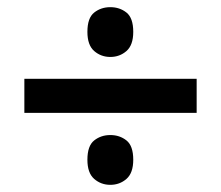

<svg xmlns="http://www.w3.org/2000/svg" viewBox="-20 -620 618 536"><path d="M48 -305V-400H529V-305ZM288 -104Q262 -104 243 -120.5Q224 -137 224 -174Q224 -213 243 -228Q262 -243 288 -243Q314 -243 333 -228Q352 -213 352 -174Q352 -137 333 -120.5Q314 -104 288 -104ZM288 -461Q262 -461 243 -477.5Q224 -494 224 -531Q224 -570 243 -585Q262 -600 288 -600Q314 -600 333 -585Q352 -570 352 -531Q352 -494 333 -477.5Q314 -461 288 -461Z"/></svg>

Font: Noto Sans Syriac Eastern SemiBold
Style: Regular
Weight: 600
Designer: Patrick Giasson and the Monotype Design Team
Foundry: Monotype Imaging Inc.
Version: Version 3.001